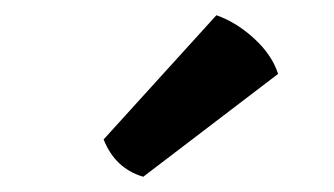

<svg xmlns="http://www.w3.org/2000/svg" viewBox="-20 -771 438 252"><path d="M116 -588 264 -751Q290 -742 313.5 -720.5Q337 -699 345 -674L168 -539Q131 -550 116 -588Z"/></svg>

Font: Signika Negative
Style: Semibold
Weight: 600
Designer: Anna Giedrys
Foundry: Anna Giedrys
Version: Version 1.001